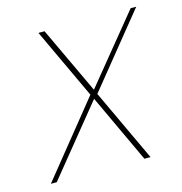

<svg xmlns="http://www.w3.org/2000/svg" viewBox="-86 -618 658 696"><g transform="rotate(-15 243.0 -270.0)"><path d="M372 0 252 -257 43 0H21L243 -275L119 -540H142L260 -289L465 -540H486L268 -271L395 0Z"/></g></svg>

Font: Fz Poppins Thin
Style: Italic
Weight: 100
Italic angle: -10°
Designer: Ninad Kale (Devanagari), Jonny Pinhorn (Latin)
Foundry: Indian Type Foundry
Version: Vit hóa bi Vntype.Com & FontZin.Com